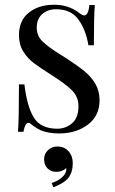

<svg xmlns="http://www.w3.org/2000/svg" viewBox="-20 -549 487 810"><path d="M317 -492Q328 -484 335 -484Q353 -484 357 -528H380Q376 -479 376 -358H353Q342 -424 310.5 -467Q279 -510 217 -510Q181 -510 158 -489.5Q135 -469 135 -433Q135 -398 159 -374.5Q183 -351 236 -318Q245 -313 263 -301Q309 -271 337 -248Q365 -225 382.5 -195Q400 -165 400 -126Q400 -60 350.5 -23Q301 14 229 14Q184 14 150 0Q128 -11 109 -27Q105 -31 100 -31Q93 -31 87.5 -21Q82 -11 79 7H56Q60 -50 60 -193H83Q94 -99 123 -52.5Q152 -6 222 -6Q257 -6 284 -29Q311 -52 311 -101Q311 -140 284.5 -167Q258 -194 198 -232Q149 -263 122.5 -283Q96 -303 78 -332Q60 -361 60 -400Q60 -463 102 -496Q144 -529 208 -529Q244 -529 272 -518Q300 -507 317 -492ZM287 139Q287 177 269 200.5Q251 224 205 241L198 223Q224 215 242.5 198.5Q261 182 260 160Q242 176 218 176Q195 176 180.5 161.5Q166 147 166 122Q166 100 182.5 84.5Q199 69 222 69Q251 69 269 89Q287 109 287 139Z"/></svg>

Font: Myanmar April Display
Style: Regular
Weight: 400
Designer: Khon Soe Zaw Thu
Foundry: Myanmar OS
Version: Version 2.50 April 12, 2019